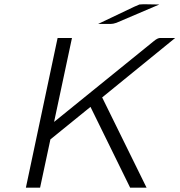

<svg xmlns="http://www.w3.org/2000/svg" viewBox="-20 -871 833 891"><path d="M100.1 0 247.1 -693.8 248 -694.8H314L231 -305.2L693.8 -680.2Q711.9 -695.3 724.1 -694.8H793L454.1 -418.9L660.2 0H584L399.9 -375L213.9 -224.1L166 0ZM435.1 -759.8 603 -839.8 627 -850.1 642.1 -851.1H661.1L719.2 -850.1L520 -765.1L505.9 -761.2L493.2 -759.8Z"/></svg>

Font: CMU Bright
Style: Oblique
Weight: 500
Italic angle: -12°
Version: Version 0.7.0